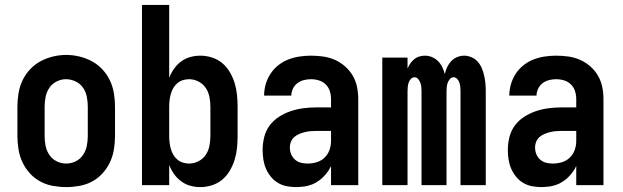

<svg xmlns="http://www.w3.org/2000/svg" viewBox="-20 -755 2540 783"><path d="M250 8Q223 8 195.5 3Q168 -2 144 -15Q120 -28 101.5 -48.5Q83 -69 71.5 -93.5Q60 -118 55.5 -145.5Q51 -173 51 -200V-320Q51 -347 55.5 -374.5Q60 -402 71.5 -426.5Q83 -451 102 -471.5Q121 -492 145 -505Q169 -518 196 -524.5Q223 -531 250 -531Q277 -531 304 -524.5Q331 -518 355 -505Q379 -492 398 -471.5Q417 -451 428.5 -426.5Q440 -402 444.5 -374.5Q449 -347 449 -320V-200Q449 -173 444.5 -145.5Q440 -118 428.5 -93.5Q417 -69 398.5 -48.5Q380 -28 356 -15Q332 -2 304.5 3Q277 8 250 8ZM250 -88Q270 -88 288.5 -97Q307 -106 318.5 -123Q330 -140 334 -160Q338 -180 338 -200V-320Q338 -340 334 -360.5Q330 -381 318.5 -397.5Q307 -414 288 -423Q269 -432 249 -432Q229 -432 210.5 -422.5Q192 -413 181 -396.5Q170 -380 166 -360Q162 -340 162 -320V-200Q162 -180 166 -160Q170 -140 181.5 -123Q193 -106 211.5 -97Q230 -88 250 -88Z M797 8Q776 8 756 2.5Q736 -3 719 -15.5Q702 -28 690 -45Q678 -62 670 -82V0H559V-735H670V-438Q678 -458 690 -475Q702 -492 719 -504.5Q736 -517 756 -522.5Q776 -528 797 -528Q821 -528 844.5 -520.5Q868 -513 886.5 -497.5Q905 -482 917.5 -460.5Q930 -439 937 -416Q944 -393 946.5 -368.5Q949 -344 949 -320V-200Q949 -176 946.5 -151.5Q944 -127 937 -104Q930 -81 917.5 -59.5Q905 -38 886.5 -22.5Q868 -7 844.5 0.5Q821 8 797 8ZM751 -88Q771 -88 789.5 -97.5Q808 -107 819 -123.5Q830 -140 834 -160Q838 -180 838 -200V-320Q838 -340 834 -360Q830 -380 819 -396.5Q808 -413 789.5 -422.5Q771 -432 751 -432Q738 -432 725.5 -428Q713 -424 703 -415.5Q693 -407 686.5 -395.5Q680 -384 676.5 -371.5Q673 -359 671.5 -346Q670 -333 670 -320V-200Q670 -187 671.5 -174Q673 -161 676.5 -148.5Q680 -136 686.5 -124.5Q693 -113 703 -104.5Q713 -96 725.5 -92Q738 -88 751 -88Z M1189 8Q1169 8 1150 4.5Q1131 1 1114 -9Q1097 -19 1084.5 -34.5Q1072 -50 1064.5 -67.5Q1057 -85 1054 -104.5Q1051 -124 1051 -143Q1051 -170 1057.5 -196Q1064 -222 1079.5 -243Q1095 -264 1117.5 -278.5Q1140 -293 1165 -301.5Q1190 -310 1216.5 -313.5Q1243 -317 1269 -317H1330V-351Q1330 -368 1325 -383.5Q1320 -399 1308.5 -410.5Q1297 -422 1281 -427Q1265 -432 1248 -432Q1234 -432 1219.5 -428.5Q1205 -425 1193 -416Q1181 -407 1174.5 -393Q1168 -379 1168 -365H1057Q1057 -388 1063.5 -411Q1070 -434 1083 -454Q1096 -474 1115 -489Q1134 -504 1156 -512.5Q1178 -521 1201.5 -524.5Q1225 -528 1248 -528Q1273 -528 1298 -524.5Q1323 -521 1345.5 -511Q1368 -501 1387 -484.5Q1406 -468 1418.5 -446.5Q1431 -425 1436 -400.5Q1441 -376 1441 -351V0H1330V-78Q1325 -68 1323.5 -65.5Q1322 -63 1319 -58.5Q1316 -54 1312.5 -49.5Q1309 -45 1305.5 -41Q1302 -37 1298 -33Q1294 -29 1290 -25.5Q1286 -22 1281.5 -19Q1277 -16 1272.5 -13Q1268 -10 1263 -7.5Q1258 -5 1253 -3Q1248 -1 1242.5 0.5Q1237 2 1232 3.5Q1227 5 1221.5 5.5Q1216 6 1210.5 6.5Q1205 7 1199.5 7.5Q1194 8 1189 8ZM1234 -88Q1253 -88 1271.5 -93.5Q1290 -99 1303.5 -112Q1317 -125 1323.5 -143Q1330 -161 1330 -180V-221H1269Q1257 -221 1245.5 -220Q1234 -219 1222.5 -216Q1211 -213 1200 -208.5Q1189 -204 1180 -196Q1171 -188 1166.5 -177Q1162 -166 1162 -154Q1162 -140 1167 -127Q1172 -114 1182.5 -104.5Q1193 -95 1206.5 -91.5Q1220 -88 1234 -88Z M1539 0V-520H1642V-476Q1647 -487 1653.5 -496.5Q1660 -506 1669 -513.5Q1678 -521 1689.5 -524.5Q1701 -528 1713 -528Q1728 -528 1742 -522Q1756 -516 1766.5 -505.5Q1777 -495 1783.5 -481.5Q1790 -468 1794 -453Q1797 -467 1803.5 -481Q1810 -495 1820 -505.5Q1830 -516 1844 -522Q1858 -528 1873 -528Q1888 -528 1903 -521.5Q1918 -515 1928.5 -503Q1939 -491 1945 -476.5Q1951 -462 1954.5 -446.5Q1958 -431 1959.5 -415.5Q1961 -400 1961 -384V0H1858V-384Q1858 -393 1857 -401.5Q1856 -410 1853.5 -418Q1851 -426 1844.5 -433Q1838 -440 1830 -440Q1821 -440 1815 -433Q1809 -426 1806 -418Q1803 -410 1802 -401.5Q1801 -393 1801 -384V0H1699V-384Q1699 -393 1698 -401.5Q1697 -410 1694 -418Q1691 -426 1685 -433Q1679 -440 1670 -440Q1662 -440 1655.5 -433Q1649 -426 1646.5 -418Q1644 -410 1643 -401.5Q1642 -393 1642 -384V0Z M2189 8Q2169 8 2150 4.5Q2131 1 2114 -9Q2097 -19 2084.5 -34.5Q2072 -50 2064.5 -67.5Q2057 -85 2054 -104.5Q2051 -124 2051 -143Q2051 -170 2057.5 -196Q2064 -222 2079.5 -243Q2095 -264 2117.5 -278.5Q2140 -293 2165 -301.5Q2190 -310 2216.5 -313.5Q2243 -317 2269 -317H2330V-351Q2330 -368 2325 -383.5Q2320 -399 2308.5 -410.5Q2297 -422 2281 -427Q2265 -432 2248 -432Q2234 -432 2219.5 -428.5Q2205 -425 2193 -416Q2181 -407 2174.5 -393Q2168 -379 2168 -365H2057Q2057 -388 2063.5 -411Q2070 -434 2083 -454Q2096 -474 2115 -489Q2134 -504 2156 -512.5Q2178 -521 2201.5 -524.5Q2225 -528 2248 -528Q2273 -528 2298 -524.5Q2323 -521 2345.5 -511Q2368 -501 2387 -484.5Q2406 -468 2418.5 -446.5Q2431 -425 2436 -400.5Q2441 -376 2441 -351V0H2330V-78Q2325 -68 2323.5 -65.5Q2322 -63 2319 -58.5Q2316 -54 2312.5 -49.5Q2309 -45 2305.5 -41Q2302 -37 2298 -33Q2294 -29 2290 -25.5Q2286 -22 2281.5 -19Q2277 -16 2272.5 -13Q2268 -10 2263 -7.5Q2258 -5 2253 -3Q2248 -1 2242.5 0.5Q2237 2 2232 3.5Q2227 5 2221.5 5.5Q2216 6 2210.5 6.5Q2205 7 2199.5 7.5Q2194 8 2189 8ZM2234 -88Q2253 -88 2271.5 -93.5Q2290 -99 2303.5 -112Q2317 -125 2323.5 -143Q2330 -161 2330 -180V-221H2269Q2257 -221 2245.5 -220Q2234 -219 2222.5 -216Q2211 -213 2200 -208.5Q2189 -204 2180 -196Q2171 -188 2166.5 -177Q2162 -166 2162 -154Q2162 -140 2167 -127Q2172 -114 2182.5 -104.5Q2193 -95 2206.5 -91.5Q2220 -88 2234 -88Z"/></svg>

Font: Zed Mono
Style: Bold
Weight: 700
Monospace: yes
Designer: Belleve Invis
Foundry: Belleve Invis
Version: Version 1.0.0; ttfautohint (v1.8.4)